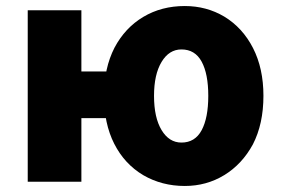

<svg xmlns="http://www.w3.org/2000/svg" viewBox="-20 -603 933 637"><path d="M72 -569H250V-366H359V-211H250V0H72ZM455 -22Q393 -59 359 -126Q325 -193 325 -285Q325 -377 360 -445Q395 -511 455.5 -547Q516 -583 593 -583Q665 -583 724 -548Q785 -511 819.5 -443.5Q854 -376 854 -285Q854 -192 819 -124Q783 -58 724 -22Q665 14 593 14Q517 14 455 -22ZM671 -285Q671 -358 649 -398.5Q627 -439 582 -439Q541 -439 516 -397.5Q491 -356 491 -285Q491 -213 516 -171.5Q541 -130 582 -130Q627 -130 649 -171Q671 -212 671 -285Z"/></svg>

Font: Merged Yaku Han JP Black
Style: Regular
Weight: 900
Designer: Ryoko NISHIZUKA 西塚涼子 (kana, bopomofo & ideographs); Paul D. Hunt (Latin, Greek & Cyrillic); Sandoll Communications 산돌커뮤니
Foundry: Adobe
Version: Version 2.004